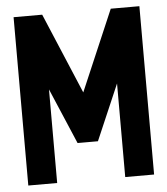

<svg xmlns="http://www.w3.org/2000/svg" viewBox="-49 -697 647 742"><g transform="rotate(-5 274.5 -326.5)"><path d="M31 0V-653H142L274 -340L408 -653H519V0H407V-363L314 -147H235L143 -363V0Z"/></g></svg>

Font: New Amsterdam
Style: Regular
Weight: 400
Designer: Vladimir Nikolic
Foundry: Vladimir Nikolic
Version: Version 1.000; ttfautohint (v1.8.4.7-5d5b)